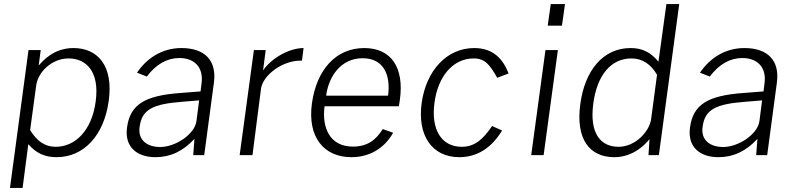

<svg xmlns="http://www.w3.org/2000/svg" viewBox="-20 -762 3912 943"><path d="M29 161H91L119 -54C159 -7 204 10 258 10C391 10 491 -96 514 -267C538 -440 459 -526 341 -526C244 -526 191 -464 170 -440L180 -516H120ZM253 -41C199 -41 160 -71 128 -123L158 -344C167 -407 233 -475 317 -475C402 -475 470 -412 450 -264C431 -121 350 -41 253 -41Z M744 10C816 10 879 -19 935 -80L929 0H983L1031 -359C1044 -463 988 -526 871 -526C775 -526 700 -475 653 -405L701 -386C747 -447 801 -477 861 -477C937 -477 980 -429 970 -354L965 -313L862 -305C693 -292 619 -250 604 -136C591 -45 647 10 744 10ZM767 -40C698 -40 656 -78 666 -140C677 -226 734 -251 873 -262L958 -269L945 -168C937 -103 842 -40 767 -40Z M1157 0H1220L1262 -327C1272 -394 1370 -468 1463 -464L1471 -526C1403 -526 1315 -479 1272 -416L1285 -516H1227Z M1574 -240H1939L1944 -272C1966 -431 1901 -526 1769 -526C1631 -526 1535 -421 1512 -254C1489 -87 1572 10 1706 10C1790 10 1865 -29 1911 -110L1860 -128C1826 -74 1784 -42 1713 -42C1601 -42 1560 -133 1574 -240ZM1582 -292C1593 -383 1652 -476 1761 -476C1862 -476 1900 -397 1886 -292Z M2309 -526C2174 -526 2073 -415 2051 -256C2029 -98 2101 10 2236 10C2327 10 2396 -39 2446 -121L2397 -143C2352 -77 2311 -41 2248 -41C2147 -41 2096 -127 2114 -258C2131 -387 2205 -475 2306 -475C2362 -475 2385 -445 2422 -380L2478 -401C2450 -474 2401 -526 2309 -526Z M2755 -742H2685L2670 -636H2740ZM2720 -516H2659L2589 0H2650Z M2997 10C3091 10 3151 -54 3170 -79L3165 0H3216L3316 -742H3253L3214 -459C3176 -505 3135 -526 3077 -526C2942 -526 2852 -416 2830 -250C2807 -79 2875 10 2997 10ZM3018 -41C2931 -41 2874 -105 2894 -254C2913 -396 2983 -475 3081 -475C3135 -475 3175 -448 3207 -395L3178 -177C3169 -114 3099 -41 3018 -41Z M3509 10C3581 10 3644 -19 3700 -80L3694 0H3748L3796 -359C3809 -463 3753 -526 3636 -526C3540 -526 3465 -475 3418 -405L3466 -386C3512 -447 3566 -477 3626 -477C3702 -477 3745 -429 3735 -354L3730 -313L3627 -305C3458 -292 3384 -250 3369 -136C3356 -45 3412 10 3509 10ZM3532 -40C3463 -40 3421 -78 3431 -140C3442 -226 3499 -251 3638 -262L3723 -269L3710 -168C3702 -103 3607 -40 3532 -40Z"/></svg>

Font: United Sans ExtraLight
Style: Italic
Weight: 200
Italic angle: -8°
Designer: Pablo Impallari, Rodrigo Fuenzalida (Modified by Dan O. Williams)
Version: Version 1.000;PS 001.000;hotconv 1.0.88;makeotf.lib2.5.64775